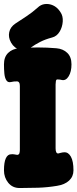

<svg xmlns="http://www.w3.org/2000/svg" viewBox="-20 -926 390 967"><path d="M79 21Q43 21 21.5 -5.5Q0 -32 0 -68Q0 -109 9.5 -129Q19 -149 36 -149Q45 -150 52 -148.5Q59 -147 67 -146Q76 -147 78 -155Q80 -163 80 -171V-493Q80 -517 64 -516Q57 -516 50 -515.5Q43 -515 36 -513Q20 -509 12 -521.5Q4 -534 2 -555.5Q0 -577 0 -602Q0 -639 21 -659.5Q42 -680 76 -683Q170 -691 264 -683Q298 -680 319 -659.5Q340 -639 340 -602Q340 -565 326 -542Q312 -519 292 -523Q288 -524 282.5 -525Q277 -526 269 -526Q263 -526 261.5 -517.5Q260 -509 260 -501V-179Q260 -153 273 -153Q278 -154 287 -156.5Q296 -159 304 -159Q324 -160 337 -137Q350 -114 350 -68Q350 -37 328 -16.5Q306 4 267 10Q219 18 172 19.5Q125 21 79 21ZM136 -687Q110 -668 81 -675.5Q52 -683 36 -711L35 -713Q21 -738 26.5 -764Q32 -790 57 -807Q86 -826 114 -844.5Q142 -863 169 -887Q185 -903 206 -905.5Q227 -908 247 -899Q267 -890 281 -870L285 -864Q298 -845 296 -817Q294 -789 280 -766Q266 -743 242 -737Q208 -728 182.5 -715Q157 -702 136 -687Z"/></svg>

Font: Winky Sans ExtraBold
Style: Regular
Weight: 800
Designer: Simon Atzbach
Foundry: typofactur
Version: Version 1.205